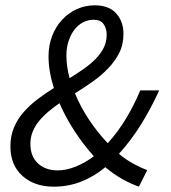

<svg xmlns="http://www.w3.org/2000/svg" viewBox="-20 -688 640 720"><path d="M182 12Q109 12 64 -28.5Q19 -69 19 -139Q19 -178 32.5 -210Q46 -242 69 -268Q92 -294 121 -316Q150 -338 182 -358Q162 -421 162 -476Q162 -518 175.5 -553Q189 -588 212.5 -613.5Q236 -639 267.5 -653.5Q299 -668 335 -668Q389 -668 416 -637.5Q443 -607 443 -561Q443 -521 427 -489.5Q411 -458 385.5 -431.5Q360 -405 327.5 -382Q295 -359 261 -338Q282 -287 314 -239Q346 -191 384 -151Q422 -193 452 -242.5Q482 -292 506 -349H577Q546 -281 509 -221.5Q472 -162 426 -111Q454 -88 482 -73Q510 -58 532 -50L501 12Q472 2 439.5 -16Q407 -34 375 -61Q333 -26 284.5 -7Q236 12 182 12ZM229 -480Q229 -438 241 -395Q269 -412 294.5 -430Q320 -448 339 -467.5Q358 -487 369 -509Q380 -531 380 -558Q380 -581 368.5 -597.5Q357 -614 331 -614Q310 -614 291 -604Q272 -594 258.5 -576Q245 -558 237 -533.5Q229 -509 229 -480ZM196 -49Q229 -49 264.5 -63.5Q300 -78 332 -102Q294 -144 260.5 -195Q227 -246 203 -301Q180 -285 160.5 -268.5Q141 -252 126 -233.5Q111 -215 102.5 -194Q94 -173 94 -149Q94 -101 122.5 -75Q151 -49 196 -49Z"/></svg>

Font: Source Code Pro
Style: Italic
Weight: 400
Italic angle: -11°
Monospace: yes
Designer: Paul D. Hunt, Teo Tuominen
Foundry: Adobe Systems Incorporated
Version: Version 1.050;PS 1.000;hotconv 16.6.51;makeotf.lib2.5.65220